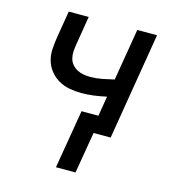

<svg xmlns="http://www.w3.org/2000/svg" viewBox="-108 -610 815 901"><g transform="rotate(15 300.0 -159.5)"><path d="M246 201 294 -84H376L392 -181Q361 -174 331 -170Q301 -166 271 -166Q241 -166 212 -171.5Q183 -177 159 -191Q135 -205 117.5 -227Q100 -249 92.5 -276Q85 -303 87 -333Q89 -363 94 -393L115 -520H212L189 -380Q186 -362 185 -345Q184 -328 188 -312Q192 -296 202.5 -283.5Q213 -271 227 -263.5Q241 -256 257.5 -253Q274 -250 291 -250Q320 -250 348.5 -255.5Q377 -261 406 -268L448 -520H544L458 0H375L341 201Z"/></g></svg>

Font: Iosevka SS04 Medium Extended
Style: Italic
Weight: 500
Width: 7
Italic angle: -9°
Monospace: yes
Designer: Belleve Invis
Foundry: Belleve Invis
Version: Version 19.0.0; ttfautohint (v1.8.4)